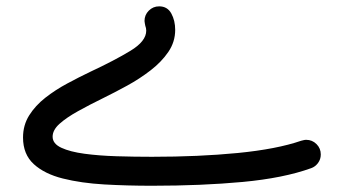

<svg xmlns="http://www.w3.org/2000/svg" viewBox="-20 -559 1078 602"><path d="M479 -539.1Q504.9 -539.1 517.1 -516.8Q529.3 -494.6 529.3 -465.3Q529.3 -427.7 507.8 -396.2Q486.3 -364.7 452.1 -338.4Q418 -312 378.7 -290.5Q339.4 -269 303.7 -251.5Q260.7 -230.5 224.6 -210.4Q188.5 -190.4 166.7 -170.9Q145 -151.4 145 -130.4Q145 -108.4 172.4 -95.7Q199.7 -83 245.1 -76.9Q290.5 -70.8 345.7 -69.1Q400.9 -67.4 456.5 -67.4Q603.5 -67.4 725.6 -79.3Q847.7 -91.3 924.3 -117.7Q928.2 -118.7 932.1 -119.6Q936 -120.6 939.9 -120.6Q959 -120.6 972.4 -107.2Q985.8 -93.8 985.8 -74.7Q985.8 -59.6 977.1 -47.9Q968.3 -36.1 955.6 -31.7Q869.1 -0.5 740.7 11.5Q612.3 23.4 456.5 23.4Q378.9 23.4 306.6 19.3Q234.4 15.1 177 0.7Q119.6 -13.7 85.9 -44.4Q52.2 -75.2 52.2 -127.9Q52.2 -166.5 71.5 -197.3Q90.8 -228 122.3 -252.7Q153.8 -277.3 190.7 -297.1Q227.5 -316.9 262.2 -333.5Q339.4 -369.6 388.9 -399.7Q438.5 -429.7 438.5 -462.9Q438.5 -470.7 435.5 -478.5Q435.1 -481.9 434.1 -485.8Q433.1 -489.7 433.1 -493.2Q433.1 -512.2 446.5 -525.6Q460 -539.1 479 -539.1Z"/></svg>

Font: Mikhak-DS1-FD Medium
Style: Regular
Weight: 500
Designer: Amin Abedi
Version: Version 3.2